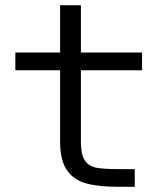

<svg xmlns="http://www.w3.org/2000/svg" viewBox="-20 -718 640 738"><path d="M291 -172Q291 -124 306 -101.5Q321 -79 349.5 -73.5Q378 -68 435 -68H498V0H436Q357 0 309.5 -13.5Q262 -27 236.5 -65Q211 -103 211 -173V-448H39V-516H211V-698H291V-516H526V-448H291Z"/></svg>

Font: iA Writer Duo V
Style: Regular
Weight: 400
Designer: Mike Abbink, Paul van der Laan, Pieter van Rosmalen, Oliver Reichenstein
Foundry: Information Architects Inc.
Version: Version 2.000